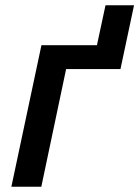

<svg xmlns="http://www.w3.org/2000/svg" viewBox="-20 -713 532 733"><path d="M23.4 0 138.2 -540.5H350.1L382.8 -692.9H491.7L439.9 -449.2H232.4L137.7 0Z"/></svg>

Font: Open Sans SemiBold
Style: Italic
Weight: 600
Italic angle: -12°
Designer: Monotype Design Team
Foundry: Monotype Imaging Inc.
Version: Version 3.003; ttfautohint (v1.8.4)